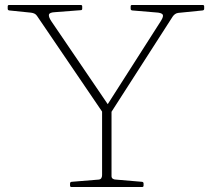

<svg xmlns="http://www.w3.org/2000/svg" viewBox="-20 -753 848 773"><path d="M391 0V-317H429V0ZM129 -689Q125 -695 119 -698Q113 -701 105 -702L17 -711Q11 -712 11 -718V-727Q11 -733 17 -733H305Q311 -733 311 -727V-718Q311 -712 305 -712L201 -704Q179 -703 177 -694Q175 -685 187 -667L423 -320H405L628 -669Q640 -688 634.5 -695Q629 -702 607 -703L512 -711Q506 -712 506 -718V-727Q506 -733 512 -733H796Q802 -733 802 -727V-718Q802 -712 796 -711L697 -701Q690 -700 684.5 -696Q679 -692 675 -686L420 -289H401ZM268 0Q262 0 262 -6V-14Q262 -20 268 -21L378 -30Q385 -31 388 -36Q391 -41 391 -48V-222H429V-44Q429 -37 434 -33.5Q439 -30 446 -30L552 -21Q558 -20 558 -14V-6Q558 0 552 0Z"/></svg>

Font: Hahmlet Thin
Style: Regular
Weight: 250
Version: Version 1.002